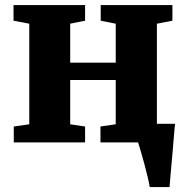

<svg xmlns="http://www.w3.org/2000/svg" viewBox="-20 -574 750 774"><path d="M583.5 180Q581.5 165.5 575.2 139.2Q569 113 561.2 84.2Q553.5 55.5 546.5 32.2Q539.5 9 536.5 0L502 -75H685.5Q684 -62 682 -36Q680 -10 677.2 22.2Q674.5 54.5 671.5 86.2Q668.5 118 666.5 143.5Q664.5 169 663.5 180ZM35.5 0V-64L98 -73V-478.5L34.5 -490.5V-553.5H323V-490.5L263 -478.5V-321.5H446.5V-478.5L386 -490.5V-553.5H675V-490.5L612.5 -478.5V-73L674.5 -64V0H385V-64L446.5 -73V-251.5H263V-73L323 -64V0Z"/></svg>

Font: Merriweather 24pt Black
Style: Regular
Weight: 900
Designer: Eben Sorkin
Foundry: Eben Sorkin
Version: Version 2.100